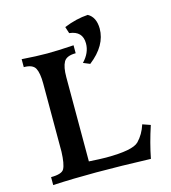

<svg xmlns="http://www.w3.org/2000/svg" viewBox="-121 -928 913 1026"><g transform="rotate(-15 336.0 -415.5)"><path d="M586.4 0Q418.9 -5.9 284.7 -5.9Q157.7 -5.9 45.9 0V-43.9Q106.4 -43.9 118.7 -67.9Q132.3 -93.3 134.8 -160.6V-537.6Q134.8 -595.7 120.6 -622.6Q106.4 -649.4 57.1 -649.4V-693.4Q138.7 -687.5 197.3 -687.5Q254.4 -687.5 344.2 -693.4V-649.4Q293.5 -649.4 278.1 -622.1Q262.7 -594.7 262.7 -539.1V-72.8Q327.1 -68.8 357.4 -68.8Q504.9 -68.8 538.8 -103.5Q572.8 -138.2 589.4 -190.4L632.8 -175.3Q602.5 -83.5 586.4 0ZM404.8 -574.2 368.2 -589.4Q411.1 -633.8 411.1 -686Q411.1 -754.4 338.4 -762.2L326.7 -798.8Q395 -826.7 459.5 -830.6Q501.5 -807.6 502.4 -744.1Q502.4 -649.9 404.8 -574.2Z"/></g></svg>

Font: Kelvinch
Style: Bold
Weight: 700
Designer: Paul James Miller
Foundry: High-Logic / Made with FontCreator
Version: Version 3.501;March 28, 2021;FontCreator 13.0.0.2683 64-bit